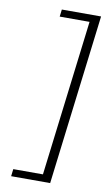

<svg xmlns="http://www.w3.org/2000/svg" viewBox="-94 -742 538 946"><g transform="rotate(10 174.5 -269.0)"><path d="M32.7 157.2 37.1 121.1H185.5L281.2 -658.7H131.8L136.2 -694.8H332.5L228 157.2Z"/></g></svg>

Font: Muli
Style: ExtraLightItalic
Weight: 200
Italic angle: -7°
Designer: Vernon Adams
Foundry: newtypography
Version: Version 2.0; ttfautohint (v1.00rc1.2-2d82) -l 8 -r 50 -G 200